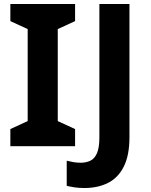

<svg xmlns="http://www.w3.org/2000/svg" viewBox="-20 -800 760 964"><path d="M357 -66H32V-152L119 -192V-654L32 -694V-780H357V-694L270 -654V-192L357 -152ZM404 144Q375 144 353 140.5Q331 137 315 133V7Q331 11 348.5 14Q366 17 386 17Q412 17 433.5 7Q455 -3 467 -31Q479 -59 479 -111V-780H630V-112Q630 -20 601.5 36.5Q573 93 522 118.5Q471 144 404 144Z"/></svg>

Font: Noto Sans Malayalam UI
Style: Regular
Weight: 400
Designer: Jelle Bosma - Monotype Design Team
Foundry: Monotype Imaging Inc.
Version: Version 2.104